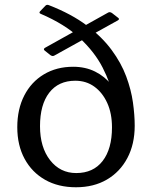

<svg xmlns="http://www.w3.org/2000/svg" viewBox="-20 -782 641 811"><path d="M301 9Q226 9 170.5 -22.5Q115 -54 84 -111Q53 -168 53 -245Q53 -321 82.5 -378.5Q112 -436 165.5 -468Q219 -500 289 -500Q341 -500 382 -479.5Q423 -459 451 -423.5Q479 -388 494 -342Q509 -296 509 -245H477Q474 -301 460.5 -366Q447 -431 413.5 -496.5Q380 -562 317 -621Q254 -680 151 -724Q143 -728 150 -735L172 -758Q178 -764 187 -760Q282 -723 346.5 -674.5Q411 -626 451.5 -571Q492 -516 513 -459.5Q534 -403 541.5 -349.5Q549 -296 549 -251Q549 -173 518 -114.5Q487 -56 431.5 -23.5Q376 9 301 9ZM302 -51Q374 -51 413.5 -102Q453 -153 453 -244Q453 -303 433 -347Q413 -391 378.5 -416Q344 -441 298 -441Q227 -441 188 -390.5Q149 -340 149 -249Q149 -160 191.5 -105.5Q234 -51 302 -51ZM209 -547Q202 -543 193 -549L168 -569Q162 -575 170 -580L437 -729Q444 -733 453 -727L480 -706Q486 -701 478 -696Z"/></svg>

Font: Hahmlet
Style: Regular
Weight: 400
Designer: Minjoo Ham & Mark Frömberg
Foundry: hypertype
Version: Version 1.002